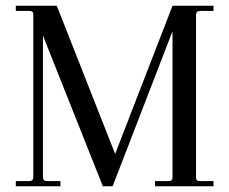

<svg xmlns="http://www.w3.org/2000/svg" viewBox="-20 -650 800 670"><path d="M521 0V-18.1H567.9Q582 -18.1 582 -29.8V-541L373 0H338.9L129.9 -525.9V-32.2Q129.9 -18.1 144 -18.1H190.9V0H35.2V-18.1H82Q96.2 -18.1 96.2 -32.2V-600.1Q96.2 -612.3 82 -611.8H35.2V-629.9H178.2L381.8 -112.8L582 -629.9H725.1V-611.8H678.2Q664.1 -611.8 664.1 -598.1V-29.8Q664.1 -17.6 678.2 -18.1H725.1V0Z"/></svg>

Font: Arapey-Regular
Style: Regular
Weight: 400
Designer: Eduardo Rodriguez Tunni
Foundry: Eduardo Rodriguez Tunni
Version: Version 1.002